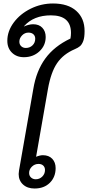

<svg xmlns="http://www.w3.org/2000/svg" viewBox="-20 -1071 505 1101"><path d="M87 -73Q87 -79 89 -93L171 -561Q188 -664 239.5 -735Q291 -806 384 -850Q387 -867 387 -882Q387 -983 272 -983Q173 -983 118 -921L117 -919Q127 -924 142 -928Q157 -932 170 -932Q204 -932 223 -911.5Q242 -891 242 -859Q242 -810 206 -776.5Q170 -743 117 -743Q75 -743 48.5 -769Q22 -795 22 -837Q22 -892 58.5 -941.5Q95 -991 155.5 -1021Q216 -1051 284 -1051Q370 -1051 417.5 -1008.5Q465 -966 465 -893Q465 -856 457.5 -836Q450 -816 439 -806.5Q428 -797 409 -789Q343 -761 307.5 -709Q272 -657 255 -561L187 -172Q209 -181 226 -181Q260 -181 279.5 -160.5Q299 -140 299 -107Q299 -56 266 -23Q233 10 178 10Q137 10 112 -13Q87 -36 87 -73ZM182 -849Q182 -865 171.5 -874.5Q161 -884 143 -884Q122 -884 106.5 -868Q91 -852 91 -832Q91 -816 101.5 -806Q112 -796 128 -796Q151 -796 166.5 -811Q182 -826 182 -849ZM238 -96Q238 -112 228 -121.5Q218 -131 201 -131Q179 -131 163 -115.5Q147 -100 147 -79Q147 -63 158 -53Q169 -43 185 -43Q207 -43 222.5 -58.5Q238 -74 238 -96Z"/></svg>

Font: Niramit
Style: Italic
Weight: 400
Italic angle: -10°
Version: Version 1.000; ttfautohint (v1.6)